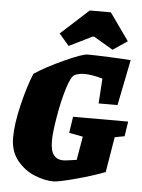

<svg xmlns="http://www.w3.org/2000/svg" viewBox="-58 -886 695 941"><g transform="rotate(5 290.0 -416.0)"><path d="M569 -242 521 -233 492 -59Q436 -37 351 -14Q266 9 240 9Q198 9 148 -11Q98 -31 61.5 -75.5Q25 -120 25 -189Q25 -254 47.5 -348.5Q70 -443 97 -508Q153 -545 240.5 -585Q328 -625 354 -625Q387 -625 458 -622Q529 -619 566 -616L521 -391H428L436 -514Q383 -529 346 -529Q321 -529 300 -520Q281 -512 261.5 -448Q242 -384 229 -306Q216 -228 216 -189Q216 -140 232.5 -119Q249 -98 279 -98Q289 -98 294 -99L345 -106L365 -222L297 -235L309 -315H580ZM208 -716 345 -841H449L544 -707L473 -659L378 -715H371L257 -659Z"/></g></svg>

Font: Grenze Black
Style: Italic
Weight: 900
Italic angle: -10°
Designer: Renata Polastri
Foundry: Omnibus-Type
Version: Version 1.002; ttfautohint (v1.8)